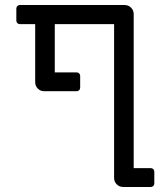

<svg xmlns="http://www.w3.org/2000/svg" viewBox="-20 -599 634 764"><path d="M434 109V-503H198V-311H285Q291 -311 295 -307Q299 -303 299 -297V-250Q299 -244 295 -240Q291 -236 285 -236H156Q141 -236 130.5 -246.5Q120 -257 120 -272V-503H59Q53 -503 49 -507Q45 -511 45 -517V-565Q45 -571 49 -575Q53 -579 59 -579H476Q491 -579 501.5 -568.5Q512 -558 512 -543V70H580Q586 70 590 74Q594 78 594 84V131Q594 137 590 141Q586 145 580 145H470Q455 145 444.5 134.5Q434 124 434 109Z"/></svg>

Font: Miriam Libre
Style: Regular
Weight: 400
Version: Version 1.000